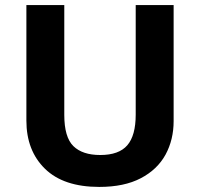

<svg xmlns="http://www.w3.org/2000/svg" viewBox="-20 -734 796 764"><path d="M520 -277.8V-713.9H670.9V-252Q670.9 -178.2 638.7 -118.7Q606 -59.1 540 -24.7Q474.1 9.8 375 9.8Q232.9 9.8 158.9 -62.5Q85 -134.8 85 -253.9V-713.9H235.8V-276.9Q235.8 -188 272 -152.6Q308.1 -117.2 378.9 -117.2Q453.1 -117.2 486.6 -156Q520 -194.8 520 -277.8Z"/></svg>

Font: Nokora
Style: Bold
Weight: 700
Designer: Danh Hong
Version: Version 8.000; ttfautohint (v1.8.3)